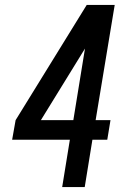

<svg xmlns="http://www.w3.org/2000/svg" viewBox="-20 -755 540 775"><path d="M231 0 262 -191H29L43 -270L330 -735H443L366 -270H426L413 -191H353L322 0ZM145 -270H276L323 -559Z"/></svg>

Font: Iosevka SS04 Medium Oblique
Style: Regular
Weight: 500
Italic angle: -9°
Monospace: yes
Designer: Belleve Invis
Foundry: Belleve Invis
Version: Version 19.0.0; ttfautohint (v1.8.4)